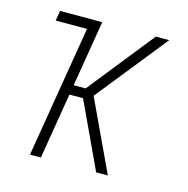

<svg xmlns="http://www.w3.org/2000/svg" viewBox="-83 -600 667 681"><g transform="rotate(15 250.0 -260.0)"><path d="M328 0 215 -242H165L125 0H85L165 -483H50L56 -520H211L171 -278H215L408 -520H457L249 -260L371 0Z"/></g></svg>

Font: Iosevka Term Curly Extralight
Style: Italic
Weight: 200
Italic angle: -9°
Designer: Belleve Invis
Foundry: Belleve Invis
Version: Version 32.3.0